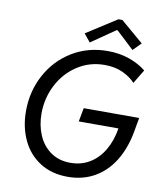

<svg xmlns="http://www.w3.org/2000/svg" viewBox="-98 -993 921 1079"><g transform="rotate(10 363.0 -453.5)"><path d="M67.4 -316.4Q67.4 -428.7 118.2 -522.9Q168.9 -617.2 259 -672.4Q349.1 -727.5 461.9 -727.5Q530.8 -727.5 587.2 -707.3Q643.6 -687 682.1 -655.3L634.3 -576.2Q606.9 -606.4 562.5 -627Q518.1 -647.5 458.5 -647.5Q372.6 -647.5 303.2 -602.1Q233.9 -556.6 194.8 -480.7Q155.8 -404.8 155.8 -317.4Q155.8 -250 179.7 -194.3Q203.6 -138.7 250.5 -105.5Q297.4 -72.3 363.3 -72.3Q424.8 -72.3 473.1 -101.6Q521.5 -130.9 553 -184.3Q584.5 -237.8 596.2 -309.6H369.6L384.3 -387.7H700.7L687 -310.5Q669.9 -212.9 626.5 -141.4Q583 -69.8 515.6 -31Q448.2 7.8 361.8 7.8Q270 7.8 203.4 -34.7Q136.7 -77.1 102.1 -150.9Q67.4 -224.6 67.4 -316.4ZM316.4 -802.7 489.3 -913.6H512.2L642.1 -802.7L597.2 -757.3L496.1 -851.6H490.2L353.5 -757.3Z"/></g></svg>

Font: Reddit Sans Chocolate
Style: Italic
Weight: 400
Italic angle: -11.25°
Designer: Stephen Hutchings
Version: Version 1.013